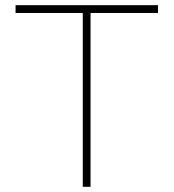

<svg xmlns="http://www.w3.org/2000/svg" viewBox="-20 -720 669 740"><path d="M589 -670H329V0H299V-670H40V-700H589Z"/></svg>

Font: Urbanist
Style: Regular
Weight: 400
Designer: Corey Hu
Foundry: Corey Hu
Version: Version 1.2; befe77262ef67d88f1d94aa3d2e49ef1327b4483